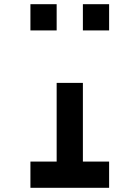

<svg xmlns="http://www.w3.org/2000/svg" viewBox="-20 -895 665 915"><path d="M125 -875H250V-750H125ZM375 -875H500V-750H375ZM250 -500H375V-125H500V0H125V-125H250Z"/></svg>

Font: Dogica Pixel
Style: Regular
Weight: 400
Designer: Roberto Mocci
Version: Version 001.000